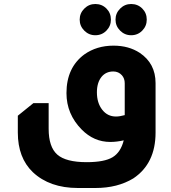

<svg xmlns="http://www.w3.org/2000/svg" viewBox="-20 -700 852 959"><path d="M456 -680Q489 -680 511.5 -657.5Q534 -635 534 -602Q534 -570 511.5 -547Q489 -524 456 -524Q424 -524 401 -547Q378 -570 378 -602Q378 -634 401 -657Q424 -680 456 -680ZM635 -680Q668 -680 690.5 -657.5Q713 -635 713 -602Q713 -570 690.5 -547Q668 -524 635 -524Q603 -524 580 -547Q557 -570 557 -602Q557 -634 580 -657Q603 -680 635 -680ZM598 1Q563 9 531 9Q449 9 388 -53Q312 -130 312 -235Q312 -362 401 -428Q463 -472 547 -472Q623 -472 678 -436Q757 -383 757 -285V-38Q757 117 646 191Q567 239 457 239H369Q228 239 144 160Q69 88 69 -38V-122L147 -185H223V-57Q223 34 266 72Q309 110 413 110Q501 110 542 85.5Q583 61 598 1ZM603 -284Q603 -308 589 -324Q572 -343 546 -343Q509 -343 487 -316Q464 -287 464 -239Q464 -186 490.5 -152Q517 -118 559 -118Q578 -118 603 -125Z"/></svg>

Font: Almarai ExtraBold
Style: Regular
Weight: 800
Designer: Boutros International 2019
Foundry: Created by Boutros International 2019
Version: Version 1.10